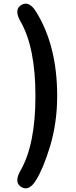

<svg xmlns="http://www.w3.org/2000/svg" viewBox="-20 -841 418 1051"><path d="M178 144Q139 208 97 183Q55 158 92 93Q174 -49 174 -315.5Q174 -582 92 -724Q55 -789 97 -814Q139 -839 178 -776Q293 -590 293 -316Q293 -170 254 -40Q217 81 178 144Z"/></svg>

Font: Resource Han Rounded KR
Style: Bold
Weight: 700
Designer: Cyano Hao (round all glyphs); Ryoko NISHIZUKA 西塚涼子 (kana, bopomofo & ideographs); Paul D. Hunt (Latin, Greek & Cyrillic)
Foundry: Cyano Hao
Version: 0.990